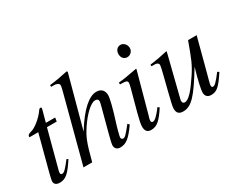

<svg xmlns="http://www.w3.org/2000/svg" viewBox="-97 -1052 1746 1432"><g transform="rotate(-30 776.0 -336.0)"><path d="M296 -428H216L244 -531C245 -533 245 -538 245 -538C245 -543 242 -546 236 -546C232 -546 226 -543 222 -537C186 -483 121 -434 89 -427C65 -422 56 -413 56 -402C56 -402 56 -399 57 -396H132L54 -100C46 -68 38 -37 38 -26C38 -1 57 11 84 11C136 11 167 -18 227 -110L214 -117C165 -54 149 -38 133 -38C124 -38 118 -41 118 -54C118 -57 119 -64 120 -68L207 -396H291Z M739 -118C685 -50 673 -38 657 -38C648 -38 641 -46 641 -56C641 -67 657 -129 674 -181C704 -275 722 -349 722 -374C722 -411 703 -441 657 -441C595 -441 517 -376 427 -230L548 -677L541 -683C483 -670 444 -663 384 -656V-641H411C429 -641 452 -633 452 -616C452 -602 447 -585 439 -554L293 0H368C408 -154 424 -189 464 -250C516 -329 580 -390 616 -390C639 -390 644 -380 644 -365C644 -361 641 -348 637 -332L582 -125C569 -76 562 -45 562 -33C562 -7 579 9 606 9C657 9 691 -18 752 -105Z M996 -114C953 -57 929 -36 912 -36C904 -36 898 -41 898 -51C898 -65 903 -78 908 -95L1002 -438L998 -441C897 -422 877 -419 838 -416V-400C892 -399 902 -396 902 -376C902 -368 898 -350 893 -332L845 -155C830 -99 823 -64 823 -44C823 -7 839 11 872 11C922 11 954 -19 1009 -103ZM1038 -599C1038 -628 1015 -654 988 -654C961 -654 941 -632 941 -601C941 -569 960 -548 989 -548C1015 -548 1038 -571 1038 -599Z M1513 -119C1462 -52 1446 -38 1430 -38C1423 -38 1419 -44 1419 -55C1419 -67 1433 -114 1438 -133L1517 -432H1443C1394 -298 1380 -260 1333 -189C1271 -95 1225 -42 1191 -42C1176 -42 1171 -52 1171 -67C1171 -71 1173 -80 1174 -83L1263 -438L1259 -441C1202 -428 1166 -421 1109 -414V-400C1147 -400 1150 -399 1159 -394C1165 -391 1170 -383 1170 -376C1170 -368 1164 -342 1156 -309L1121 -170C1103 -97 1094 -61 1094 -42C1094 -5 1112 11 1147 11C1218 11 1268 -42 1386 -236C1354 -128 1341 -61 1341 -39C1341 -8 1359 9 1389 9C1436 9 1462 -11 1527 -110Z"/></g></svg>

Font: XITS
Style: Italic
Weight: 400
Italic angle: -16.33°
Designer: MicroPress Inc., with final additions and corrections provided by Coen Hoffman, Elsevier (retired)
Version: Version 1.302